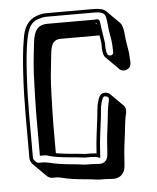

<svg xmlns="http://www.w3.org/2000/svg" viewBox="-52 -712 664 810"><g transform="rotate(-5 280.0 -306.5)"><path d="M138 27H155C159 27 163 27 167 28L182 31C203 37 236 42 284 46C312 48 322 52 344 52H361L395 54C428 54 445 32 447 2C449 -32 452 -72 457 -106C463 -145 464 -183 473 -218C476 -232 473 -243 466 -250L413 -303C409 -307 405 -309 400 -310C380 -315 367 -305 361 -280C356 -265 354 -251 353 -237C353 -230 349 -199 342 -145C338 -115 336 -91 334 -59C331 -60 328 -60 325 -60C322 -60 317 -60 311 -61H293C288 -61 282 -61 277 -62C238 -67 207 -67 163 -75V-194C163 -233 165 -277 166 -318C168 -395 172 -419 179 -484C183 -524 187 -554 227 -554H390L395 -519V-505C395 -480 399 -465 409 -457L462 -404C476 -393 494 -397 504 -409C514 -422 508 -441 508 -459C508 -468 505 -487 500 -516C495 -542 498 -581 481 -599L428 -652C418 -662 401 -667 377 -667H174C160 -667 146 -664 132 -659C97 -646 76 -615 70 -564C56 -490 50 -348 50 -247V-64C50 -54 55 -44 62 -37L115 16C121 22 130 27 138 27ZM383 -601 377 -607C379 -607 382 -607 382 -606C382 -605 383 -603 383 -601ZM86 -41C78 -42 65 -55 65 -64V-247C65 -347 71 -489 85 -561C94 -609 106 -634 137 -645C150 -649 162 -652 174 -652H377C411 -652 421 -643 424 -627C429 -605 428 -590 432 -566C437 -537 440 -518 440 -512C440 -489 443 -476 439 -471C433 -464 425 -464 418 -469C416 -471 410 -481 410 -505V-520L401 -579C400 -590 398 -600 397 -608C397 -628 377 -622 377 -622H174C121 -622 115 -576 111 -539C104 -475 100 -448 98 -371C97 -330 95 -287 95 -247V-70H119C132 -67 150 -61 166 -59C209 -52 239 -52 274 -47C283 -45 288 -46 293 -46H310C317 -45 322 -45 325 -45H329L348 -39L349 -58C351 -90 353 -113 357 -143C364 -197 368 -226 368 -236C369 -250 371 -262 375 -275C382 -295 384 -298 396 -295C403 -293 408 -289 405 -275C395 -238 395 -199 389 -161C384 -126 381 -86 379 -52C377 -27 365 -14 342 -14L308 -16H291C271 -16 262 -20 232 -22C184 -26 153 -32 133 -37L117 -40C112 -41 106 -41 102 -41Z"/></g></svg>

Font: Squarish
Style: Shd
Weight: 400
Foundry: Cannot Into Space Fonts
Version: Version 0.272